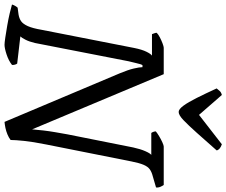

<svg xmlns="http://www.w3.org/2000/svg" viewBox="-106 -905 1001 849"><g transform="rotate(90 394.5 -480.5)"><path d="M168 0Q159 0 135.5 -3.5Q112 -7 83 -12Q54 -17 28.5 -23Q3 -29 -10 -33Q-8 -40 -4 -47Q0 -54 4 -58L34 -62Q52 -65 64 -73.5Q76 -82 85.5 -103Q95 -124 102 -165L182 -573Q189 -608 199 -628Q209 -648 216 -652H121Q120 -656 117.5 -661.5Q115 -667 115 -673Q122 -680 135.5 -687Q149 -694 162.5 -699Q176 -704 181 -704H298L542 -122Q544 -147 547 -172.5Q550 -198 554.5 -224Q559 -250 564 -278L622 -569Q629 -601 638.5 -622.5Q648 -644 655 -649H558Q556 -651 553.5 -657Q551 -663 551 -669Q558 -675 572 -683.5Q586 -692 599.5 -698Q613 -704 618 -704H788Q791 -700 795.5 -690.5Q800 -681 799 -670L751 -656Q731 -651 719 -642.5Q707 -634 699 -615.5Q691 -597 684 -562L609 -185Q597 -125 593 -86Q589 -47 589 -27Q579 -19 564.5 -13Q550 -7 535.5 -4Q521 -1 509 0L294 -510Q279 -546 273 -571.5Q267 -597 267 -610H258Q256 -607 253.5 -599.5Q251 -592 248.5 -580Q246 -568 241 -549L160 -134Q154 -109 145.5 -92.5Q137 -76 131 -70L251 -56Q254 -53 256 -45.5Q258 -38 257 -33Q238 -18 210.5 -9Q183 0 168 0ZM465 -770Q453 -770 437.5 -791Q422 -812 403 -850Q384 -888 361 -938Q367 -945 372.5 -951.5Q378 -958 390 -961L478 -860L608 -961Q620 -957 627 -951Q634 -945 635 -938Q591 -888 557.5 -850.5Q524 -813 501.5 -791.5Q479 -770 465 -770Z"/></g></svg>

Font: Texturina Medium 12pt
Style: Italic
Weight: 400
Italic angle: -11°
Version: Version 1.002